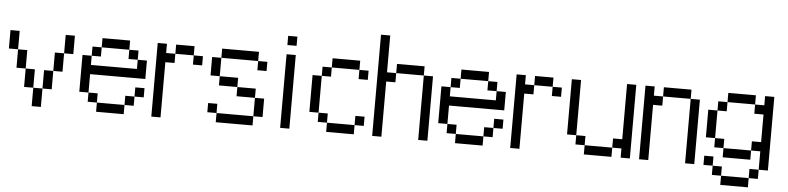

<svg xmlns="http://www.w3.org/2000/svg" viewBox="-56 -1242 7111 1732"><g transform="rotate(5 3500.0 -375.5)"><path d="M0 -500V-666.7H83.3V-500ZM83.3 -333.3V-500H166.7V-333.3ZM166.7 -166.7V-333.3H250V-166.7ZM250 -166.7H333.3V0H250ZM333.3 -166.7V-333.3H416.7V-166.7ZM416.7 -333.3V-500H500V-333.3ZM500 -500V-666.7H583.3V-500Z M666.7 -166.7V-500H750V-416.7H1166.7V-500H1250V-333.3H750V-166.7ZM833.3 -166.7V-83.3H750V-166.7ZM833.3 -83.3H1083.3V0H833.3ZM833.3 -583.3V-500H750V-583.3ZM833.3 -666.7H1083.3V-583.3H833.3ZM1166.7 -166.7V-83.3H1083.3V-166.7ZM1166.7 -250H1250V-166.7H1166.7ZM1166.7 -583.3V-500H1083.3V-583.3Z M1333.3 0V-666.7H1416.7V-583.3H1500V-500H1416.7V0ZM1500 -583.3V-666.7H1666.7V-583.3ZM1666.7 -583.3H1750V-500H1666.7Z M1833.3 -83.3V-166.7H1916.7V-83.3ZM1833.3 -416.7V-583.3H1916.7V-416.7ZM2333.3 -83.3H2250V-250H2333.3ZM2333.3 -583.3V-500H2250V-583.3ZM1916.7 -83.3H2250V0H1916.7ZM1916.7 -416.7H2083.3V-333.3H1916.7ZM1916.7 -583.3V-666.7H2250V-583.3ZM2083.3 -333.3H2250V-250H2083.3Z M2500 0V-666.7H2583.3V0ZM2500 -750V-833.3H2583.3V-750Z M2750 -166.7V-500H2833.3V-166.7ZM2833.3 -166.7H2916.7V-83.3H2833.3ZM2833.3 -500V-583.3H2916.7V-500ZM2916.7 -83.3H3166.7V0H2916.7ZM2916.7 -583.3V-666.7H3166.7V-583.3ZM3166.7 -83.3V-166.7H3250V-83.3ZM3166.7 -583.3H3250V-500H3166.7Z M3333.3 0V-916.7H3416.7V-583.3H3500V-500H3416.7V0ZM3500 -583.3V-666.7H3750V-583.3ZM3750 0V-583.3H3833.3V0Z M3916.7 -166.7V-500H4000V-416.7H4416.7V-500H4500V-333.3H4000V-166.7ZM4083.3 -166.7V-83.3H4000V-166.7ZM4083.3 -83.3H4333.3V0H4083.3ZM4083.3 -583.3V-500H4000V-583.3ZM4083.3 -666.7H4333.3V-583.3H4083.3ZM4416.7 -166.7V-83.3H4333.3V-166.7ZM4416.7 -250H4500V-166.7H4416.7ZM4416.7 -583.3V-500H4333.3V-583.3Z M4583.3 0V-666.7H4666.7V-583.3H4750V-500H4666.7V0ZM4750 -583.3V-666.7H4916.7V-583.3ZM4916.7 -583.3H5000V-500H4916.7Z M5083.3 -166.7V-666.7H5166.7V-166.7ZM5166.7 -166.7H5250V-83.3H5166.7ZM5250 -83.3H5500V0H5250ZM5500 -83.3V-166.7H5583.3V-666.7H5666.7V0H5583.3V-83.3Z M5750 0V-666.7H5833.3V-583.3H5916.7V-500H5833.3V0ZM5916.7 -583.3V-666.7H6166.7V-583.3ZM6166.7 0V-583.3H6250V0Z M6333.3 0V-83.3H6416.7V0ZM6333.3 -250V-500H6416.7V-250ZM6500 -166.7H6416.7V-250H6500ZM6500 -83.3V-166.7H6750V-83.3ZM6500 0V83.3H6416.7V0ZM6500 83.3H6750V166.7H6500ZM6500 -583.3V-500H6416.7V-583.3ZM6500 -666.7H6750V-583.3H6500ZM6833.3 -166.7H6750V-250H6833.3V-500H6750V-583.3H6833.3V-666.7H6916.7V0H6833.3ZM6833.3 0V83.3H6750V0Z"/></g></svg>

Font: Galmuri11 Regular
Style: Regular
Weight: 400
Designer: Minseo Lee (Quiple)
Version: Version 2.356;hotconv 1.1.0;makeotfexe 2.6.0 DEVELOPMENT